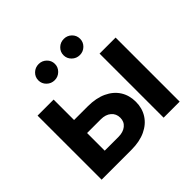

<svg xmlns="http://www.w3.org/2000/svg" viewBox="-181 -959 1157 1157"><g transform="rotate(-45 397.5 -380.5)"><path d="M156.7 -371.6H318.4Q389.2 -371.6 439.5 -348.1Q489.7 -324.7 516.4 -283Q543 -241.2 543 -185.5Q543 -131.3 516.4 -89.4Q489.7 -47.4 439.5 -23.7Q389.2 0 318.4 0H64.9V-545.9H201.7V-110.4H318.4Q359.4 -110.4 384 -130.4Q408.7 -150.4 408.7 -184.1Q408.7 -218.8 384 -239.7Q359.4 -260.7 318.4 -260.7H156.7ZM593.3 0V-545.9H730V0ZM503.4 -623.5Q474.1 -623.5 453.4 -643.8Q432.6 -664.1 432.6 -692.4Q432.6 -721.2 453.4 -741.2Q474.1 -761.2 503.4 -761.2Q532.7 -761.2 553.2 -741.2Q573.7 -721.2 573.7 -692.4Q573.7 -664.1 553.2 -643.8Q532.7 -623.5 503.4 -623.5ZM289.1 -623.5Q259.8 -623.5 239 -643.8Q218.3 -664.1 218.3 -692.4Q218.3 -721.2 239 -741.2Q259.8 -761.2 289.1 -761.2Q317.9 -761.2 338.6 -741.2Q359.4 -721.2 359.4 -692.4Q359.4 -664.1 338.6 -643.8Q317.9 -623.5 289.1 -623.5Z"/></g></svg>

Font: Inter
Style: 650
Weight: 650
Designer: Rasmus Andersson
Foundry: rsms
Version: Version 4.001;git-66647c0bb